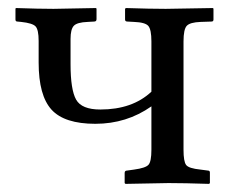

<svg xmlns="http://www.w3.org/2000/svg" viewBox="-20 -451 575 473"><path d="M353 -349.1Q353 -377.9 345.5 -387Q337.9 -396 310.1 -397L293.9 -397.9Q288.1 -397.9 288.1 -402.8V-429.2L290 -431.2Q350.1 -429.2 388.2 -429.2L504.9 -431.2L505.9 -429.2V-402.8Q505.9 -397.9 501 -397.9L474.1 -397Q448.2 -396 440.2 -387.5Q432.1 -378.9 432.1 -349.1V-82Q432.1 -53.2 438.5 -44.7Q444.8 -36.1 474.1 -33.2L492.2 -30.8Q497.1 -30.8 497.1 -25.9V0L495.1 2Q434.1 0 395 0L289.1 2L287.1 0V-24.9Q287.1 -30.8 293 -30.8L310.1 -33.2Q338.9 -37.1 345.9 -45.2Q353 -53.2 353 -82V-189Q292 -146 214.8 -146Q138.7 -146 106.9 -180.9Q75.2 -215.8 75.2 -296.9V-350.1Q75.2 -377.9 67.6 -386Q60.1 -394 32.2 -397L22.9 -397.9Q18.1 -397.9 18.1 -402.8V-429.2L19 -431.2Q76.2 -429.2 111.8 -429.2L216.8 -431.2L217.8 -429.2V-403.8Q217.8 -397.9 211.9 -397.9L195.8 -397Q169.9 -396 161.9 -387.5Q153.8 -378.9 153.8 -355V-293Q153.8 -230 167.5 -205.6Q181.2 -181.2 227.1 -181.2Q306.2 -181.2 353 -225.1Z"/></svg>

Font: Linux Libertine Capitals
Style: Small Caps
Weight: 400
Designer: Philipp H. Poll
Foundry: Philipp H. Poll
Version: Version 5.1.3